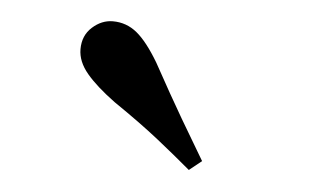

<svg xmlns="http://www.w3.org/2000/svg" viewBox="-31 -896 508 308"><g transform="rotate(5 223.5 -741.5)"><path d="M302 -644 282 -628Q256 -650 227 -673Q198 -696 154 -726Q124 -748 108 -767Q92 -786 92 -806Q92 -828 107 -841.5Q122 -855 140 -855Q162 -855 179 -841Q196 -827 215 -795Q243 -744 263.5 -709Q284 -674 302 -644Z"/></g></svg>

Font: Noto Serif JP ExtraLight
Style: Bold
Weight: 700
Version: Version 2.003-H1;hotconv 1.1.1;makeotfexe 2.6.0